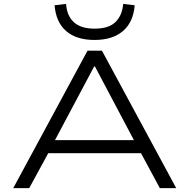

<svg xmlns="http://www.w3.org/2000/svg" viewBox="-20 -965 972 985"><path d="M48 0 429 -705H503L884 0H800L691 -202L737 -179H194L240 -202L130 0ZM463 -624 253 -229 220 -246H711L676 -229L467 -624ZM465 -760Q372 -760 319.5 -805.5Q267 -851 260 -938L319 -945Q323 -884 359 -851Q395 -818 465 -818Q538 -818 572.5 -852Q607 -886 612 -945L671 -938Q664 -851 610.5 -805.5Q557 -760 465 -760Z"/></svg>

Font: Nunito Sans 7pt Expanded Light
Style: Regular
Weight: 300
Width: 7
Designer: Vernon Adams
Foundry: Vernon Adams
Version: Version 3.101;gftools[0.9.27]